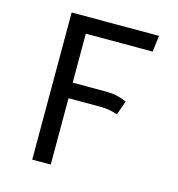

<svg xmlns="http://www.w3.org/2000/svg" viewBox="-105 -798 826 890"><g transform="rotate(15 307.5 -353.0)"><path d="M454.4 -304.6Q436.9 -310.3 416.9 -314.4Q396.9 -318.5 363.6 -318.5H218.5V0H129.7V-706.2H548.7L539.5 -628.2H218.5V-393.3H371.3Q408.7 -393.3 431.5 -387.9Q454.4 -382.6 478.5 -371.8Z"/></g></svg>

Font: FiraCode Nerd Font Mono
Style: Regular
Weight: 400
Monospace: yes
Designer: Carrois Corporate, Edenspiekermann AG, Nikita Prokopov
Foundry: Carrois Corporate, Edenspiekermann AG, Nikita Prokopov
Version: Version 6.002;Nerd Fonts 3.4.0